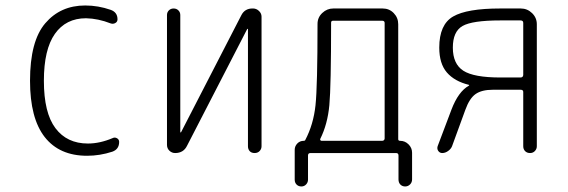

<svg xmlns="http://www.w3.org/2000/svg" viewBox="-20 -550 2040 690"><path d="M293 9.8Q193.4 9.8 140.6 -57.6Q87.9 -125 87.9 -259.8Q87.9 -402.3 142.6 -466.3Q197.3 -530.3 286.1 -530.3Q333 -530.3 377.9 -514.6Q402.3 -505.9 402.3 -480.5Q402.3 -471.7 394.5 -467.3Q386.7 -462.9 377.9 -465.8Q333 -483.4 289.1 -484.4Q216.8 -484.4 177.2 -428.2Q137.7 -372.1 137.7 -259.8Q137.7 -144.5 179.2 -89.4Q220.7 -34.2 295.9 -34.2Q338.9 -34.2 384.8 -53.7Q392.6 -57.6 400.4 -53.2Q408.2 -48.8 408.2 -40Q408.2 -13.7 383.8 -4.9Q338.9 9.8 293 9.8Z M609.4 0Q597.7 0 588.9 -8.3Q580.1 -16.6 580.1 -29.3V-496.1Q580.1 -505.9 586.9 -512.7Q593.8 -519.5 604 -519.5Q614.3 -519.5 621.1 -512.7Q627.9 -505.9 627.9 -496.1V-75.2Q627.9 -74.2 628.9 -74.2Q630.9 -74.2 630.9 -75.2L846.7 -494.1Q859.4 -520.5 889.6 -519.5Q901.4 -519.5 910.6 -510.7Q919.9 -502 919.9 -490.2V-24.4Q919.9 -14.6 913.1 -7.3Q906.2 0 895 0Q883.8 0 877.4 -6.8Q871.1 -13.7 871.1 -24.4V-445.3Q871.1 -446.3 870.1 -446.3Q868.2 -446.3 868.2 -445.3L652.3 -26.4Q639.6 0 609.4 0Z M1130.9 -50.8Q1129.9 -48.8 1131.3 -46.4Q1132.8 -43.9 1135.7 -43.9H1352.5Q1361.3 -43.9 1362.3 -51.8V-467.8Q1362.3 -475.6 1352.5 -475.6H1177.7Q1169.9 -475.6 1169.9 -468.8Q1169.9 -240.2 1163.6 -171.9Q1157.2 -103.5 1130.9 -50.8ZM1039.1 95.7V-11.7Q1039.1 -24.4 1048.3 -34.2Q1057.6 -43.9 1071.3 -43.9Q1076.2 -43.9 1077.1 -46.9Q1106.4 -102.5 1113.8 -171.4Q1121.1 -240.2 1121.1 -463.9Q1121.1 -487.3 1138.2 -503.4Q1155.3 -519.5 1177.7 -519.5H1355.5Q1378.9 -519.5 1395 -502.9Q1411.1 -486.3 1411.1 -462.9V-49.8Q1411.1 -43.9 1418 -43.9Q1435.5 -43.9 1448.2 -31.2Q1460.9 -18.6 1460.9 -1V94.7Q1460.9 105.5 1453.6 112.8Q1446.3 120.1 1436 120.1Q1425.8 120.1 1418.9 113.3Q1412.1 106.4 1412.1 94.7V8.8Q1412.1 0 1403.3 0H1095.7Q1086.9 0 1086.9 8.8V95.7Q1086.9 105.5 1080.1 112.8Q1073.2 120.1 1063 120.1Q1052.7 120.1 1045.9 113.3Q1039.1 106.4 1039.1 95.7Z M1607.4 -378.9Q1607.4 -320.3 1645 -295.9Q1682.6 -271.5 1778.3 -271.5H1850.6Q1859.4 -271.5 1860.4 -280.3V-467.8Q1860.4 -476.6 1850.6 -476.6H1778.3Q1676.8 -476.6 1642.1 -456.5Q1607.4 -436.5 1607.4 -378.9ZM1569.3 0Q1560.5 0 1555.2 -7.3Q1549.8 -14.6 1552.7 -24.4L1602.5 -156.2Q1627 -220.7 1665 -242.2Q1666 -242.2 1666 -243.2Q1666 -245.1 1665 -245.1Q1613.3 -257.8 1585.9 -289.6Q1558.6 -321.3 1558.6 -378.9Q1558.6 -461.9 1608.4 -490.7Q1658.2 -519.5 1777.3 -519.5H1851.6Q1875 -519.5 1892.1 -502.9Q1909.2 -486.3 1909.2 -462.9V-24.4Q1909.2 -14.6 1902.3 -7.3Q1895.5 0 1884.8 0Q1874 0 1867.2 -6.8Q1860.4 -13.7 1860.4 -24.4V-219.7Q1860.4 -227.5 1850.6 -227.5H1752Q1710.9 -227.5 1689 -211.9Q1667 -196.3 1652.3 -155.3L1604.5 -24.4Q1600.6 -14.6 1590.3 -7.3Q1580.1 0 1569.3 0Z"/></svg>

Font: Rounded Mgen+ 2m light
Style: Regular
Weight: 200
Designer: [Source Han Sans]
Ryoko NISHIZUKA  (kana & ideographs); Paul D. Hunt (Latin, Greek & Cyrillic); Wenlong ZHANG  (bopomofo
Version: Version 1.059.20150602